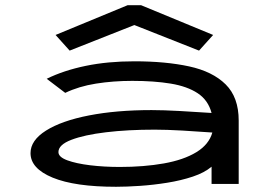

<svg xmlns="http://www.w3.org/2000/svg" viewBox="-20 -705 1040 736"><path d="M425 11Q267 11 182 -24Q97 -59 97 -118Q97 -167 156.5 -204.5Q216 -242 321 -262.5Q426 -283 561 -283Q606 -283 669 -279.5Q732 -276 791 -272Q778 -321 738 -347.5Q698 -374 634.5 -384.5Q571 -395 487 -395Q414 -395 348 -384.5Q282 -374 230 -349L159 -403Q224 -435 308.5 -452.5Q393 -470 495 -470Q615 -470 705 -450.5Q795 -431 845 -381.5Q895 -332 895 -243V0H791V-66Q764 -43 719 -28Q674 -13 621 -4.5Q568 4 516.5 7.5Q465 11 425 11ZM204 -122Q204 -103 238 -90.5Q272 -78 325.5 -71.5Q379 -65 439 -65Q532 -65 608 -78.5Q684 -92 732.5 -121.5Q781 -151 794 -197Q741 -201 679.5 -204.5Q618 -208 573 -208Q470 -208 386.5 -198Q303 -188 253.5 -169Q204 -150 204 -122ZM247 -511 193 -571 469 -685H521L797 -571L743 -511L495 -609Z"/></svg>

Font: Inconsolata UltraExpanded Medium
Style: Regular
Weight: 500
Width: 9
Monospace: yes
Designer: Raph Levien, Cyreal, Brenton Simpson
Foundry: Raph Levien, Cyreal, Google
Version: Version 3.001; ttfautohint (v1.8.2.53-6de2)